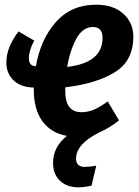

<svg xmlns="http://www.w3.org/2000/svg" viewBox="-20 -566 594 818"><path d="M548 -410Q548 -306 468 -257.5Q388 -209 258 -194V-180Q258 -132 275.5 -110Q293 -88 327 -88Q355 -88 380.5 -99Q406 -110 439 -134L487 -53Q444 -19 405 -3Q304 47 304 110Q304 145 342 145Q362 145 390 140L370 225Q340 232 313 232Q265 232 235.5 204Q206 176 206 128Q206 60 265 13Q197 1 160 -50.5Q123 -102 124 -188V-193Q69 -194 38 -223.5Q7 -253 7 -300Q7 -364 59 -432L126 -393Q103 -351 103 -318Q103 -284 133 -284Q153 -399 218.5 -472.5Q284 -546 390 -546Q463 -546 505.5 -507.5Q548 -469 548 -410ZM417 -405Q417 -451 376 -451Q333 -451 306 -402.5Q279 -354 266 -281Q417 -298 417 -405Z"/></svg>

Font: Fira Sans Extra Condensed SemiBold
Style: Italic
Weight: 600
Width: 3
Italic angle: -8°
Designer: Carrois Corporate & Edenspiekermann AG
Foundry: Carrois Corporate GbR & Edenspiekermann AG
Version: Version 4.203